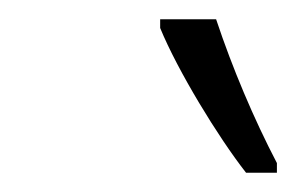

<svg xmlns="http://www.w3.org/2000/svg" viewBox="-20 -785 307 199"><path d="M235 -606H267V-616C243 -662 221 -714 204 -765H146V-756C164 -712 206 -643 235 -606Z"/></svg>

Font: Noto Sans Condensed Light
Style: Italic
Weight: 300
Width: 3
Italic angle: -12°
Designer: Monotype Design Team
Foundry: Monotype Imaging Inc.
Version: Version 2.013